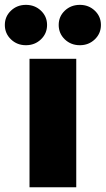

<svg xmlns="http://www.w3.org/2000/svg" viewBox="-76 -786 443 806"><path d="M47.9 0V-539.1H244.1V0ZM259.3 -596.2Q221.7 -596.2 196 -620.8Q170.4 -645.5 170.4 -681.2Q170.4 -716.8 196 -741.2Q221.7 -765.6 259.3 -765.6Q296.4 -765.6 322 -741.2Q347.7 -716.8 347.7 -681.2Q347.7 -645.5 322 -620.8Q296.4 -596.2 259.3 -596.2ZM32.7 -596.2Q-4.4 -596.2 -30 -620.8Q-55.7 -645.5 -55.7 -681.2Q-55.7 -716.8 -30 -741.2Q-4.4 -765.6 32.7 -765.6Q70.3 -765.6 95.9 -741.2Q121.6 -716.8 121.6 -681.2Q121.6 -645.5 95.9 -620.8Q70.3 -596.2 32.7 -596.2Z"/></svg>

Font: Inter 18pt Black
Style: Regular
Weight: 900
Designer: Rasmus Andersson
Foundry: rsms
Version: Version 4.001;git-66647c0bb